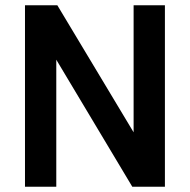

<svg xmlns="http://www.w3.org/2000/svg" viewBox="-20 -710 722 730"><path d="M75 0H194V-483L483 0H607V-690H488V-207L198 -690H75Z"/></svg>

Font: FREAK Grotesk
Style: Bold
Weight: 700
Designer: La Scuola Open Source
Foundry: La Scuola Open Source
Version: Version 1.000;PS 1.0;hotconv 1.0.72;makeotf.lib2.5.5900